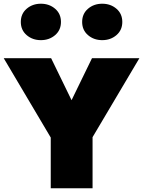

<svg xmlns="http://www.w3.org/2000/svg" viewBox="-25 -1013 770 1033"><path d="M87 -895Q87 -939 118.5 -966Q150 -993 195 -993Q240 -993 271.5 -966Q303 -939 303 -895Q303 -851 271.5 -824Q240 -797 195 -797Q150 -797 118.5 -824Q87 -851 87 -895ZM417 -895Q417 -939 448.5 -966Q480 -993 525 -993Q570 -993 601.5 -966Q633 -939 633 -895Q633 -851 601.5 -824Q570 -797 525 -797Q480 -797 448.5 -824Q417 -851 417 -895ZM470 -700H725L473 -275V0H248V-273L-5 -700H250L360 -474Z"/></svg>

Font: Jost* Black
Style: Regular
Weight: 900
Version: Version 3.7